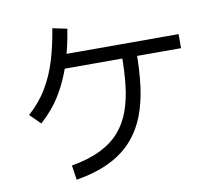

<svg xmlns="http://www.w3.org/2000/svg" viewBox="-87 -894 1175 1033"><g transform="rotate(-10 500.0 -377.0)"><path d="M926.1 -640.5V-563.7H254.9V-640.5ZM250.1 35.9 238.3 -43.9Q332.5 -60.1 397.6 -92.3Q462.8 -124.6 503.7 -172.1Q544.6 -219.7 566.6 -281.9Q588.7 -344 597.1 -420.4Q605.4 -496.8 605.4 -586.3H686.1Q686.1 -486.5 675.2 -399.8Q664.3 -313.2 636.5 -241Q608.7 -168.9 559.4 -113.1Q510.2 -57.2 434.1 -19.8Q358 17.7 250.1 35.9ZM115.4 -295.1 58.3 -351.5Q121.2 -407.3 160.7 -473.9Q200.3 -540.4 224.1 -619.4Q248 -698.4 262.4 -789.6L341.6 -773.1Q326.3 -674.3 299 -588.6Q271.7 -502.8 227.8 -429.6Q183.8 -356.4 115.4 -295.1Z"/></g></svg>

Font: Murecho Thin
Style: Regular
Weight: 100
Designer: Neil Summerour
Foundry: Positype
Version: Version 1.010